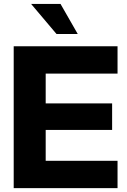

<svg xmlns="http://www.w3.org/2000/svg" viewBox="-20 -965 654 985"><path d="M50.3 0H583V-140.1H214.4V-298.3H555.2V-434.6H214.4V-587.4H583V-727.5H50.3ZM270 -790.5H378.9L290.5 -944.8H139.6Z"/></svg>

Font: Raveo Display
Style: Bold
Weight: 700
Designer: Jakub Foglar, Rasmus Andersson (Inter)
Foundry: Jakubfoglar.com
Version: Version 1.100;Glyphs 3.2.3 (3260)